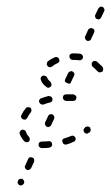

<svg xmlns="http://www.w3.org/2000/svg" viewBox="-20 -442 339 586"><path d="M34 117Q36 121 39 123Q43 125 47 123Q51 122 53 118Q55 114 53 110Q52 106 48 104Q44 103 41 104Q37 105 35 109V110Q33 114 34 117ZM56 70Q58 74 61 76Q65 78 69 76Q73 75 75 71L84 52Q85 48 84 44Q83 40 79 39Q75 37 71 38Q67 40 66 43L57 63Q55 66 56 70ZM137 5Q140 2 139 -2Q139 -4 138 -6Q137 -8 136 -9Q134 -10 132 -11Q130 -11 128 -11Q118 -10 107 -10Q103 -10 100 -7Q97 -4 98 0Q98 2 98 4Q99 6 101 7Q102 9 104 9Q106 10 108 10Q119 10 130 9Q134 8 137 5ZM210 -14Q212 -18 210 -22Q208 -26 205 -27Q201 -29 197 -27Q188 -23 177 -20Q173 -19 171 -16Q169 -12 171 -8Q172 -4 175 -2Q179 0 183 -1Q194 -4 204 -9Q208 -10 210 -14ZM57 -9Q58 -8 60 -8Q62 -8 64 -8Q66 -9 68 -10Q71 -13 71 -17Q71 -22 68 -25Q62 -31 59 -40Q58 -44 54 -45Q51 -47 47 -46Q43 -45 41 -41Q39 -37 40 -33Q45 -21 54 -11Q55 -10 57 -9ZM256 -42Q257 -43 257 -45Q257 -47 256 -49Q256 -51 255 -53Q252 -56 248 -56Q244 -56 240 -54Q240 -53 239 -52Q235 -49 235 -45Q235 -41 237 -38Q240 -35 244 -34Q248 -34 251 -37Q253 -38 254 -38Q255 -40 256 -42ZM118 -61Q119 -57 123 -55Q124 -55 126 -54Q128 -54 130 -55Q132 -56 134 -57Q135 -58 136 -60L145 -79Q146 -81 146 -83Q146 -85 145 -87Q145 -89 143 -90Q142 -92 140 -93Q136 -94 132 -93Q129 -92 127 -88L118 -69Q116 -65 118 -61ZM46 -92 45 -91Q45 -89 44 -87Q44 -85 45 -83Q46 -81 47 -80Q48 -79 50 -78Q52 -77 54 -77Q56 -77 58 -77Q60 -78 61 -80Q63 -81 64 -83V-84Q68 -92 74 -99Q76 -102 76 -106Q76 -110 73 -113Q70 -115 65 -115Q61 -115 59 -112Q51 -103 46 -92ZM102 -140Q101 -139 100 -137Q99 -135 99 -133Q99 -131 100 -130Q101 -126 105 -124Q109 -122 113 -123Q122 -127 132 -129Q136 -130 139 -133Q141 -137 140 -141Q139 -145 136 -147Q132 -149 128 -149Q116 -146 106 -142Q104 -142 102 -140ZM174 -151Q172 -148 172 -144Q172 -140 175 -137Q178 -134 182 -134Q192 -134 203 -134Q207 -134 210 -136Q213 -139 213 -143Q214 -147 211 -150Q208 -153 204 -154Q193 -154 181 -154Q177 -154 174 -151ZM128 -174Q132 -175 135 -178Q136 -179 137 -181Q137 -183 137 -185Q137 -187 136 -189Q135 -191 134 -192Q126 -199 124 -205Q123 -206 122 -208Q120 -209 119 -210Q117 -211 115 -211Q113 -212 111 -211Q107 -210 105 -206Q103 -202 105 -198Q108 -187 121 -177Q124 -174 128 -174ZM191 -186Q193 -187 195 -188Q196 -190 197 -192L206 -211Q208 -215 207 -218Q205 -222 201 -224Q198 -226 194 -224Q190 -223 188 -219L179 -200Q178 -198 178 -195Q178 -193 180 -191Q182 -190 184 -189Q188 -188 191 -186ZM268 -256Q264 -256 262 -252Q260 -251 260 -249Q259 -247 260 -245Q260 -243 261 -241Q262 -240 263 -238Q271 -232 278 -224Q279 -223 281 -222Q282 -221 284 -221Q286 -221 288 -222Q290 -222 292 -223Q295 -226 295 -230Q295 -234 293 -238Q285 -246 276 -254Q273 -256 268 -256ZM123 -248Q122 -244 125 -241Q126 -239 128 -238Q130 -237 132 -237Q134 -237 135 -237Q137 -238 139 -239Q146 -245 155 -249Q159 -251 161 -254Q162 -258 160 -262Q160 -264 158 -265Q157 -267 155 -267Q153 -268 151 -268Q149 -268 147 -267Q135 -262 126 -255Q123 -252 123 -248ZM201 -279Q197 -279 194 -276Q191 -273 192 -269Q192 -265 195 -262Q198 -259 202 -259Q206 -259 209 -259Q215 -259 222 -258Q223 -258 225 -258Q227 -259 229 -260Q231 -261 232 -263Q233 -265 233 -266Q234 -271 231 -274Q229 -277 225 -278Q217 -279 209 -279Q205 -279 201 -279ZM239 -328Q239 -326 240 -324Q241 -322 242 -320Q243 -319 245 -318Q249 -316 253 -318Q257 -319 258 -323L267 -342Q269 -346 268 -350Q266 -354 263 -355Q259 -357 255 -356Q251 -354 249 -351L240 -331Q240 -330 239 -328ZM271 -389Q272 -385 276 -384Q280 -382 283 -383Q287 -385 289 -389L298 -408Q300 -412 298 -415Q297 -419 293 -421Q289 -423 286 -421Q282 -420 280 -416L271 -397Q269 -393 271 -389Z"/></svg>

Font: FRB American Cursive Dashed Light
Style: Italic
Weight: 300
Italic angle: -25°
Version: Version 2.0;Modular Font Editor K font №1